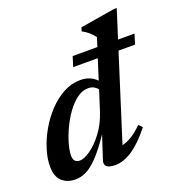

<svg xmlns="http://www.w3.org/2000/svg" viewBox="-131 -822 883 944"><g transform="rotate(-20 311.0 -350.0)"><path d="M282.5 -511.5 298.5 -563.5H428L442.5 -610.5Q417.5 -644 381.5 -662.5L387.5 -681.5L568 -711.5H583L536 -563.5H622L606 -511.5H519.5L379 -68Q429.5 -79 485.5 -135L503.5 -117Q449.5 -49 402.8 -18.5Q356 12 313.5 12Q248.5 12 263.5 -32.5L303 -153Q258.5 -87 224.5 -51.5Q190.5 -16 162 -2.2Q133.5 11.5 105.5 11.5Q62 11.5 35 -13.5Q8 -38.5 8 -91.5Q8 -132.5 22.8 -179.8Q37.5 -227 64 -273Q90.5 -319 126.2 -356.8Q162 -394.5 204.2 -417.2Q246.5 -440 292.5 -440Q344.5 -440 377.5 -406L411 -511.5ZM123.5 -105.5Q123.5 -68.5 157.5 -68.5Q179 -68.5 212.5 -91.8Q246 -115 278.8 -158Q311.5 -201 331 -260L364.5 -365Q357.5 -375 345.2 -382Q333 -389 315 -389Q284.5 -389 256.2 -368Q228 -347 203.8 -313.2Q179.5 -279.5 161.5 -240.8Q143.5 -202 133.5 -166.2Q123.5 -130.5 123.5 -105.5Z"/></g></svg>

Font: Newsreader 16pt SemiBold
Style: Italic
Weight: 600
Italic angle: -17°
Designer: Hugues Gentile
Foundry: Production Type
Version: Version 1.003; ttfautohint (v1.8.3)